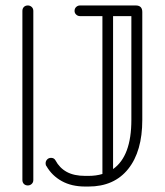

<svg xmlns="http://www.w3.org/2000/svg" viewBox="-20 -679 603 703"><path d="M62 -639Q62 -648 67.5 -653.5Q73 -659 82 -659Q90 -659 96 -653.5Q102 -648 102 -639V-20Q102 -11 96 -5.5Q90 0 82 0Q73 0 67.5 -5.5Q62 -11 62 -20ZM273 -620Q265 -620 259 -625.5Q253 -631 253 -639Q253 -648 259 -653.5Q265 -659 273 -659H477Q501 -659 501 -635V-240Q501 -125 449.5 -60.5Q398 4 304 4H292Q242 4 206 -16Q170 -36 150 -71Q147 -74 147 -81Q147 -89 152.5 -95Q158 -101 167 -101Q178 -101 183 -92Q198 -64 224.5 -49.5Q251 -35 292 -35H304Q332 -35 355 -42V-620ZM461 -620H394V-60Q461 -107 461 -240Z"/></svg>

Font: Libertine Sup Light
Style: Regular
Weight: 300
Designer: Bastien Sozeau
Foundry: NBR — Bastien Sozeau
Version: Version 2.003; ttfautohint (v1.8.4.7-5d5b);gftools[0.9.33]